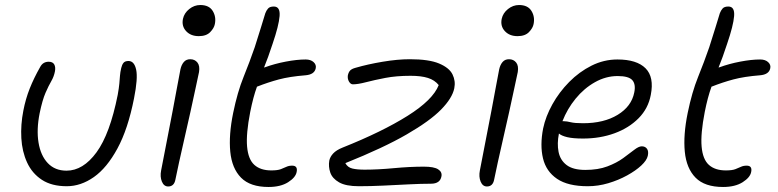

<svg xmlns="http://www.w3.org/2000/svg" viewBox="-20 -732 3099 765"><path d="M246 10Q186 10 147 -15.5Q108 -41 88 -84.5Q68 -128 65 -181.5Q62 -235 73 -291Q82 -338 98.5 -379.5Q115 -421 140 -465Q151 -486 174 -486Q190 -486 196 -475.5Q202 -465 199 -448Q195 -427 184.5 -409Q174 -391 161.5 -362.5Q149 -334 138 -281Q125 -216 133.5 -164Q142 -112 170.5 -82Q199 -52 245 -52Q311 -52 364.5 -125Q418 -198 449 -354Q454 -382 455.5 -399Q457 -416 458 -430Q459 -444 463 -461Q466 -474 472 -481.5Q478 -489 492 -489Q515 -489 522.5 -454.5Q530 -420 514 -340Q490 -218 448 -140.5Q406 -63 354 -26.5Q302 10 246 10Z M650 11Q633 11 625 -8.5Q617 -28 622 -53Q638 -137 649.5 -195Q661 -253 669 -296Q677 -339 684 -376.5Q691 -414 699 -456Q703 -474 712.5 -485Q722 -496 738 -496Q756 -496 766.5 -483Q777 -470 773 -445Q768 -422 759 -379.5Q750 -337 738.5 -285Q727 -233 715 -181Q703 -129 693.5 -85.5Q684 -42 679 -17Q674 11 650 11ZM772 -588Q740 -588 721.5 -608Q703 -628 709 -657Q714 -680 734 -696Q754 -712 778 -712Q813 -712 827.5 -688.5Q842 -665 836 -636Q833 -620 817.5 -604Q802 -588 772 -588Z M1050 13Q977 13 940.5 -24Q904 -61 897.5 -127.5Q891 -194 909 -282Q926 -365 950.5 -425.5Q975 -486 995 -544Q1011 -593 1020 -623.5Q1029 -654 1037 -679Q1041 -690 1048 -698Q1055 -706 1071 -706Q1097 -706 1094 -668Q1091 -630 1066 -557Q1057 -529 1048.5 -506Q1040 -483 1032 -463L1036 -464Q1074 -478 1118.5 -486.5Q1163 -495 1198 -495Q1218 -495 1229.5 -484.5Q1241 -474 1238 -460Q1233 -435 1197 -432Q1134 -427 1091 -415.5Q1048 -404 1005 -387Q1004 -387 1004 -387Q996 -365 989.5 -340.5Q983 -316 977 -286Q960 -199 964.5 -148Q969 -97 993.5 -75Q1018 -53 1061 -53Q1086 -53 1099 -58Q1112 -63 1121.5 -67.5Q1131 -72 1144 -72Q1167 -72 1162 -47Q1158 -25 1128 -6Q1098 13 1050 13Z M1410 10Q1358 10 1331 -5.5Q1304 -21 1296 -44.5Q1288 -68 1292 -92Q1295 -107 1307.5 -120.5Q1320 -134 1345 -144Q1503 -207 1604 -270.5Q1705 -334 1728 -393Q1712 -413 1685 -421.5Q1658 -430 1616 -430Q1559 -430 1515 -421.5Q1471 -413 1438.5 -404.5Q1406 -396 1386 -396Q1377 -396 1370.5 -407Q1364 -418 1366 -432Q1369 -445 1375.5 -451.5Q1382 -458 1397 -462Q1445 -476 1504.5 -486Q1564 -496 1613 -496Q1689 -496 1729.5 -479Q1770 -462 1783 -435.5Q1796 -409 1790 -380Q1782 -341 1737.5 -295.5Q1693 -250 1600.5 -196.5Q1508 -143 1356 -82Q1365 -65 1384 -60.5Q1403 -56 1433 -56Q1486 -56 1549.5 -62Q1613 -68 1669 -68Q1709 -68 1725.5 -57.5Q1742 -47 1739 -30Q1734 0 1697 0Q1659 0 1609.5 2.5Q1560 5 1508 7.5Q1456 10 1410 10Z M1920 11Q1903 11 1895 -8.5Q1887 -28 1892 -53Q1908 -137 1919.5 -195Q1931 -253 1939 -296Q1947 -339 1954 -376.5Q1961 -414 1969 -456Q1973 -474 1982.5 -485Q1992 -496 2008 -496Q2026 -496 2036.5 -483Q2047 -470 2043 -445Q2038 -422 2029 -379.5Q2020 -337 2008.5 -285Q1997 -233 1985 -181Q1973 -129 1963.5 -85.5Q1954 -42 1949 -17Q1944 11 1920 11ZM2042 -588Q2010 -588 1991.5 -608Q1973 -628 1979 -657Q1984 -680 2004 -696Q2024 -712 2048 -712Q2083 -712 2097.5 -688.5Q2112 -665 2106 -636Q2103 -620 2087.5 -604Q2072 -588 2042 -588Z M2322 10Q2243 10 2199.5 -19.5Q2156 -49 2143.5 -101Q2131 -153 2144 -220Q2154 -268 2181 -316.5Q2208 -365 2248 -405.5Q2288 -446 2337 -470.5Q2386 -495 2440 -495Q2517 -495 2552 -460Q2587 -425 2573 -354Q2563 -300 2524.5 -261Q2486 -222 2428.5 -201Q2371 -180 2303 -180Q2263 -180 2240 -185.5Q2217 -191 2207 -200Q2199 -160 2205.5 -127Q2212 -94 2237.5 -74.5Q2263 -55 2312 -55Q2363 -55 2400 -69Q2437 -83 2463 -102Q2489 -121 2507 -135Q2525 -149 2537 -149Q2551 -149 2558 -139Q2565 -129 2561 -111Q2557 -93 2535 -72.5Q2513 -52 2478.5 -33Q2444 -14 2403.5 -2Q2363 10 2322 10ZM2227 -249Q2238 -249 2254 -245Q2270 -241 2303 -241Q2386 -241 2441 -274.5Q2496 -308 2507 -363Q2514 -396 2499.5 -412.5Q2485 -429 2441 -429Q2394 -429 2350.5 -404.5Q2307 -380 2273.5 -339Q2240 -298 2221 -249Z M2861 13Q2788 13 2751.5 -24Q2715 -61 2708.5 -127.5Q2702 -194 2720 -282Q2737 -365 2761.5 -425.5Q2786 -486 2806 -544Q2822 -593 2831 -623.5Q2840 -654 2848 -679Q2852 -690 2859 -698Q2866 -706 2882 -706Q2908 -706 2905 -668Q2902 -630 2877 -557Q2868 -529 2859.5 -506Q2851 -483 2843 -463L2847 -464Q2885 -478 2929.5 -486.5Q2974 -495 3009 -495Q3029 -495 3040.5 -484.5Q3052 -474 3049 -460Q3044 -435 3008 -432Q2945 -427 2902 -415.5Q2859 -404 2816 -387Q2815 -387 2815 -387Q2807 -365 2800.5 -340.5Q2794 -316 2788 -286Q2771 -199 2775.5 -148Q2780 -97 2804.5 -75Q2829 -53 2872 -53Q2897 -53 2910 -58Q2923 -63 2932.5 -67.5Q2942 -72 2955 -72Q2978 -72 2973 -47Q2969 -25 2939 -6Q2909 13 2861 13Z"/></svg>

Font: Shantell Sans Normal
Style: Italic
Weight: 300
Italic angle: -11.31°
Designer: Stephen Nixon, Anya Danilova, Shantell Martin
Foundry: Arrow Type
Version: Version 1.008;[a672d596b]